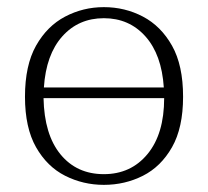

<svg xmlns="http://www.w3.org/2000/svg" viewBox="-20 -505 582 538"><path d="M271 -454Q200 -454 154.5 -403Q109 -352 103 -260H439Q433 -352 387.5 -403Q342 -454 271 -454ZM271 13Q213 13 162.5 -12.5Q112 -38 81 -92.5Q50 -147 50 -234Q50 -322 81 -377Q112 -432 162.5 -458.5Q213 -485 271 -485Q330 -485 380.5 -458.5Q431 -432 462 -377Q493 -322 493 -234Q493 -147 462 -92.5Q431 -38 380.5 -12.5Q330 13 271 13ZM271 -17Q347 -17 393.5 -73.5Q440 -130 440 -230H102Q104 -128 149.5 -72.5Q195 -17 271 -17Z"/></svg>

Font: Source Serif Pro Light
Style: Regular
Weight: 300
Designer: Frank Grießhammer
Foundry: Adobe Systems Incorporated
Version: Version 3.001;hotconv 1.0.111;makeotfexe 2.5.65597